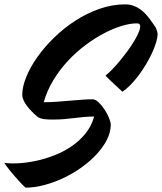

<svg xmlns="http://www.w3.org/2000/svg" viewBox="-63 -780 749 888"><path d="M657.2 -652.8Q657.7 -651.9 659.2 -648.2Q660.6 -644.5 662.1 -639.9Q663.6 -635.3 664.8 -630.6Q666 -626 666 -624Q666 -607.4 659.2 -584.2Q652.3 -561 640.4 -535.2Q628.4 -509.3 612.3 -482.4Q596.2 -455.6 578.1 -431.4Q560.1 -407.2 540.8 -387.5Q521.5 -367.7 502.9 -356Q496.1 -362.3 486.6 -371.1Q477.1 -379.9 466.3 -389.9Q455.6 -399.9 444.8 -410.2Q434.1 -420.4 424.8 -430.2Q439 -441.4 456.8 -459.7Q474.6 -478 492.9 -500.5Q511.2 -522.9 528.8 -546.9Q546.4 -570.8 559.3 -593Q572.3 -615.2 579.6 -633.3Q586.9 -651.4 585 -662.1Q583.5 -667.5 580.3 -669.7Q577.1 -671.9 568.8 -671.9Q539.1 -671.9 500 -660.2Q460.9 -648.4 418.5 -626.2Q376 -604 332.8 -571.8Q289.6 -539.6 251.7 -499Q213.9 -458.5 184.3 -410.2Q154.8 -361.8 139.2 -307.1Q173.3 -307.6 204.1 -309.8Q234.9 -312 262.7 -314.5Q290.5 -316.9 315.9 -318.8Q341.3 -320.8 365.2 -320.8Q377.9 -320.8 392.6 -307.1Q407.2 -293.5 419.9 -274.4Q432.6 -255.4 440.9 -235.4Q449.2 -215.3 449.2 -203.1Q449.2 -168.5 431.4 -133.5Q413.6 -98.6 383.5 -66.2Q353.5 -33.7 314 -5.6Q274.4 22.5 230.7 43.2Q187 64 141.6 75.9Q96.2 87.9 55.2 87.9Q49.8 83.5 41 74.5Q32.2 65.4 22.2 54.4Q12.2 43.5 1.7 31.2Q-8.8 19 -17.8 7.8Q-26.9 -3.4 -33.7 -12.7Q-40.5 -22 -43 -26.9Q-16.1 -22.9 21.7 -24.9Q59.6 -26.9 101.6 -35.6Q143.6 -44.4 186.3 -60.8Q229 -77.1 266.1 -102.1Q303.2 -127 331.5 -161.4Q359.9 -195.8 372.6 -241.2Q344.2 -240.7 321.3 -238.5Q298.3 -236.3 276.9 -233.6Q255.4 -231 232.9 -229Q210.4 -227.1 183.1 -227.1Q174.3 -227.1 164.1 -227.3Q153.8 -227.5 143.6 -228.8Q133.3 -230 124 -232.9Q114.7 -235.8 108.9 -241.2Q95.7 -252.4 83.5 -264.9Q71.3 -277.3 61.5 -290.3Q51.8 -303.2 45.9 -316.4Q40 -329.6 40 -341.8Q40 -378.9 58.6 -424.6Q77.1 -470.2 110.1 -516.6Q143.1 -563 188 -606.7Q232.9 -650.4 285.9 -684.6Q338.9 -718.8 397.5 -739.3Q456.1 -759.8 516.1 -759.8Q537.1 -759.8 554.4 -753.4Q571.8 -747.1 585.9 -736.8Q600.1 -726.6 611.3 -714.1Q622.6 -701.7 631.3 -689.9Q640.1 -678.2 646.5 -668.2Q652.8 -658.2 657.2 -652.8Z"/></svg>

Font: Yesteryear
Style: Regular
Weight: 400
Designer: Astigmatic (AOETI)
Foundry: Astigmatic (AOETI)
Version: Version 1.000